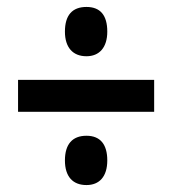

<svg xmlns="http://www.w3.org/2000/svg" viewBox="-20 -629 497 553"><path d="M229 -467C266 -467 289 -492 289 -538C289 -585 269 -609 229 -609C188 -609 167 -585 167 -538C167 -492 190 -467 229 -467ZM32 -307H424V-399H32ZM229 -96C266 -96 289 -120 289 -167C289 -213 269 -238 229 -238C188 -238 167 -213 167 -167C167 -120 190 -96 229 -96Z"/></svg>

Font: Noto Sans Myanmar UI ExtraCondensed SemiBold
Style: Regular
Weight: 600
Width: 2
Designer: Monotype Design Team
Foundry: Monotype Imaging Inc.
Version: Version 2.103